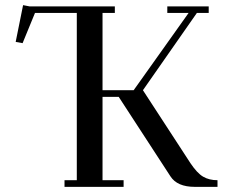

<svg xmlns="http://www.w3.org/2000/svg" viewBox="-20 -727 886 747"><path d="M41 -564 69.8 -707 95.2 -702.1H426.8V-676.8H378.9V-376H500L713.9 -676.8H630.9V-702.1H792V-676.8H746.1L536.1 -376L721.2 -91.8Q747.1 -53.2 770.3 -39.6Q793.5 -25.9 826.2 -25.9V0H737.8Q669.4 0 643.1 -41L441.9 -350.1H378.9V-25.9H460.9V0H231V-25.9H278.8V-676.8H116.2L67.9 -559.1Z"/></svg>

Font: Dehuti Alt
Style: Bold
Weight: 700
Version: Version 1.2